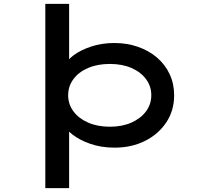

<svg xmlns="http://www.w3.org/2000/svg" viewBox="-20 -760 1057 1000"><path d="M216 220V-740H340V-407L318 -416Q326 -444 362.5 -471.5Q399 -499 454.5 -517.5Q510 -536 576 -536Q642 -536 699 -516Q756 -496 798 -460Q840 -424 863.5 -374Q887 -324 887 -264Q887 -184 846 -122.5Q805 -61 735 -26Q665 9 577 9Q507 9 450 -11Q393 -31 356 -60.5Q319 -90 310 -117L340 -131V220ZM552 -100Q616 -100 664.5 -121.5Q713 -143 740.5 -180Q768 -217 768 -264Q768 -311 740.5 -348Q713 -385 664.5 -406Q616 -427 552 -427Q488 -427 439 -406Q390 -385 362.5 -348Q335 -311 335 -264Q335 -217 362.5 -180Q390 -143 439 -121.5Q488 -100 552 -100Z"/></svg>

Font: Lexend Zetta Medium
Style: Regular
Weight: 500
Designer: Bonnie Shaver-Troup, Thomas Jockin
Foundry: Lexend
Version: Version 1.007